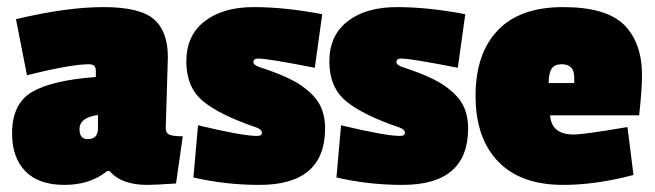

<svg xmlns="http://www.w3.org/2000/svg" viewBox="-20 -511 1846 541"><path d="M453 -350 447 -150Q447 -136 457.5 -131.5Q468 -127 495 -127L476 6Q416 10 395 10Q322 10 289 -29H282Q234 10 161.5 10Q89 10 51.5 -28.5Q14 -67 14 -135Q14 -219 70.5 -252Q127 -285 250 -294V-312Q250 -330 231 -330Q180 -330 56 -299L25 -457Q168 -491 271 -491Q374 -491 413.5 -457Q453 -423 453 -350ZM227 -119Q256 -119 256 -149V-187Q204 -180 204 -147Q204 -119 227 -119Z M896 -149Q896 10 711 10Q615 10 525 -11L538 -158Q663 -128 704 -128Q718 -128 718 -137Q718 -146 702 -152Q599 -187 552 -226Q505 -265 505 -338Q505 -411 556.5 -451Q608 -491 695.5 -491Q783 -491 888 -471L867 -320Q735 -346 707 -346Q694 -346 694 -336Q694 -328 711 -322Q794 -295 831 -268.5Q868 -242 882 -214Q896 -186 896 -149Z M1299 -149Q1299 10 1114 10Q1018 10 928 -11L941 -158Q1066 -128 1107 -128Q1121 -128 1121 -137Q1121 -146 1105 -152Q1002 -187 955 -226Q908 -265 908 -338Q908 -411 959.5 -451Q1011 -491 1098.5 -491Q1186 -491 1291 -471L1270 -320Q1138 -346 1110 -346Q1097 -346 1097 -336Q1097 -328 1114 -322Q1197 -295 1234 -268.5Q1271 -242 1285 -214Q1299 -186 1299 -149Z M1563 -330Q1542 -330 1534 -317Q1526 -304 1526 -277H1598V-293Q1598 -330 1563 -330ZM1789 -298Q1789 -261 1781 -186H1530Q1534 -132 1596 -132Q1625 -132 1748 -153L1765 -18Q1659 10 1567 10Q1447 10 1383.5 -56Q1320 -122 1320 -241Q1320 -360 1382.5 -425.5Q1445 -491 1566.5 -491Q1688 -491 1738.5 -441Q1789 -391 1789 -298Z"/></svg>

Font: Passion One
Style: Bold
Weight: 700
Designer: Alejandro Lo Celso
Foundry: Fontstage
Version: Version 1.002